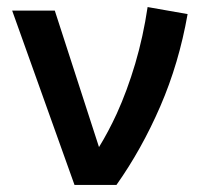

<svg xmlns="http://www.w3.org/2000/svg" viewBox="-20 -525 584 545"><path d="M191.5 0 14.5 -495H135.5L261 -107.5Q287.5 -150.5 311.5 -202.5Q341 -267.5 363.8 -344.2Q386.5 -421 399 -505L512.5 -485Q488 -345.5 435 -223.2Q382 -101 310.5 0Z"/></svg>

Font: Geologica EX
Style: Regular
Weight: 400
Designer: Sindre Bremnes, Frode Helland
Foundry: Monokrom Skriftforlag AS
Version: Version 1.010;gftools[0.9.28]